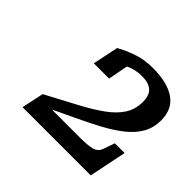

<svg xmlns="http://www.w3.org/2000/svg" viewBox="-105 -867 613 613"><g transform="rotate(45 202.0 -560.5)"><path d="M260 -430H104Q101 -429 99 -425.5Q97 -422 98 -419Q99 -416 104 -416Q153 -440 198 -461Q243 -482 280.5 -502Q318 -522 346 -544Q374 -566 389 -592.5Q404 -619 404 -652Q404 -703 368 -727.5Q332 -752 267 -752Q227 -752 194 -740Q161 -728 141 -716L123 -629H192L206 -703Q198 -702 191 -697.5Q184 -693 179 -687.5Q174 -682 170 -675Q182 -684 196 -692Q210 -700 226.5 -704.5Q243 -709 262 -709Q290 -709 305.5 -696Q321 -683 321 -653Q321 -619 304.5 -593.5Q288 -568 257 -545.5Q226 -523 180.5 -499Q135 -475 77 -444L61 -369H369L395 -496H351L337 -456Q331 -440 314 -435Q297 -430 260 -430Z"/></g></svg>

Font: Roboto Serif
Style: Italic
Weight: 400
Italic angle: -10°
Designer: Greg Gazdowicz
Foundry: Commercial Type
Version: Version 1.008